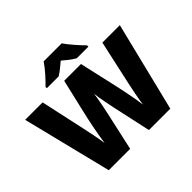

<svg xmlns="http://www.w3.org/2000/svg" viewBox="-204 -1187 1447 1447"><g transform="rotate(-45 519.5 -463.5)"><path d="M617 -927H425C395 -881 337 -817 299 -781V-767H425C460 -789 485 -810 520 -840C555 -810 583 -787 618 -767H742V-781C708 -815 648 -881 617 -927ZM1024 -714H838L759 -355C751 -319 730 -216 724 -167C715 -245 684 -388 671 -444L610 -714H431L368 -444C354 -386 325 -248 315 -167C309 -214 287 -321 279 -356L201 -714H15L192 0H420L489 -311C494 -334 516 -437 521 -486C526 -437 547 -334 552 -311L620 0H848Z"/></g></svg>

Font: Noto Sans Gujarati Black
Style: Regular
Weight: 900
Designer: Jelle Bosma - Monotype Design Team, Universal Thirst
Foundry: Monotype Imaging Inc.
Version: Version 2.106